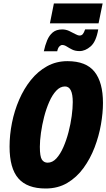

<svg xmlns="http://www.w3.org/2000/svg" viewBox="-20 -1078 614 1108"><path d="M243.2 9.8Q136.7 9.8 85.9 -48.6Q35.2 -106.9 35.2 -231.9Q35.2 -299.3 49.1 -369.1Q63 -439 90.6 -502.7Q118.2 -566.4 158.4 -616.5Q198.7 -666.5 251.7 -695.8Q304.7 -725.1 369.1 -725.1Q477.1 -725.1 525.6 -663.8Q574.2 -602.5 574.2 -483.9Q574.2 -426.3 562.5 -359.4Q550.8 -292.5 525.9 -227.3Q501 -162.1 461.9 -108.4Q422.9 -54.7 368.7 -22.5Q314.5 9.8 243.2 9.8ZM254.9 -139.2Q282.7 -139.2 305.4 -163.8Q328.1 -188.5 345.7 -228.8Q363.3 -269 375.5 -315.9Q387.7 -362.8 393.8 -408.4Q399.9 -454.1 399.9 -488.8Q399.9 -579.1 355 -579.1Q327.6 -579.1 304.7 -554.7Q281.7 -530.3 264.2 -490.2Q246.6 -450.2 234.6 -403.6Q222.7 -356.9 216.3 -311.3Q210 -265.6 210 -231Q210 -174.8 221.7 -157Q233.4 -139.2 254.9 -139.2ZM268.1 -943.4 291 -1058.1H572.3L548.8 -943.4ZM232.9 -782.2Q240.2 -816.4 252 -845Q263.7 -873.5 284.4 -890.9Q305.2 -908.2 338.9 -908.2Q359.9 -908.2 378.9 -899.4Q397.9 -890.6 413.6 -881.8Q429.2 -873 439.9 -873Q450.7 -873 457.5 -880.9Q464.4 -888.7 471.2 -908.2H546.9Q534.7 -837.9 503.4 -810.5Q472.2 -783.2 439 -783.2Q414.1 -783.2 396.5 -792Q378.9 -800.8 365.2 -809.6Q351.6 -818.4 338.9 -818.4Q331.1 -818.4 322.8 -810.3Q314.5 -802.2 310.1 -782.2Z"/></svg>

Font: Open Sans Condensed ExtraBold
Style: Italic
Weight: 800
Width: 3
Italic angle: -12°
Designer: Monotype Design Team
Foundry: Monotype Imaging Inc.
Version: Version 3.003; ttfautohint (v1.8.4)